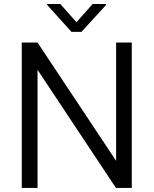

<svg xmlns="http://www.w3.org/2000/svg" viewBox="-20 -919 752 939"><path d="M624.5 -710.9V0H546.9L163.6 -577.6V0H86.4V-710.9H163.6L547.9 -132.3V-710.9ZM274.9 -899.4 354 -810.5 433.1 -899.4H498V-894L378.4 -763.2H329.6L210.9 -894.5V-899.4Z"/></svg>

Font: Vazirmatn RD UI Light
Style: Regular
Weight: 300
Designer: Saber Rastikerdar
Foundry: Saber Rastikerdar
Version: Version 33.003